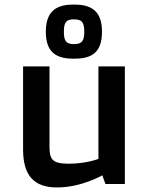

<svg xmlns="http://www.w3.org/2000/svg" viewBox="-20 -806 648 841"><path d="M81.1 -150.9C81.1 -37.1 128.9 15.1 230 15.1C336.9 15.1 428.2 -38.1 428.2 -38.1L441.9 0H526.9V-515.1H411.1V-109.9C411.1 -109.9 357.9 -88.9 280.8 -88.9C207 -88.9 196.8 -109.9 196.8 -164.1V-515.1H81.1ZM303.7 -548.8C376 -548.8 426.8 -570.8 426.8 -667C426.8 -764.2 373 -786.1 303.7 -786.1C234.9 -786.1 180.7 -764.2 180.7 -667C180.7 -570.8 232.9 -548.8 303.7 -548.8ZM303.7 -612.8C271 -612.8 259.8 -625 259.8 -667C259.8 -710 271 -721.2 303.7 -721.2C337.9 -721.2 349.1 -710 349.1 -667C349.1 -625 337.9 -612.8 303.7 -612.8Z"/></svg>

Font: Doppio One
Style: Regular
Weight: 400
Designer: Szymon Celej
Foundry: Sorkin Type Co
Version: Version 1.002